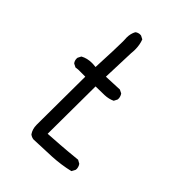

<svg xmlns="http://www.w3.org/2000/svg" viewBox="-207 -824 914 914"><g transform="rotate(45 250.0 -367.0)"><path d="M430.2 -50.3Q430.7 -52.7 430.7 -57.1Q430.7 -61.5 428.7 -68.6Q426.8 -75.7 421.9 -82.5L404.3 -92.3Q337.4 -85.4 294.7 -82.5Q252 -79.6 214.4 -77.1L216.3 -397.9H220.7Q248 -397.9 275.9 -398.9Q303.7 -399.9 325.7 -410.6L334.5 -427.7Q335 -430.7 335 -435.1Q335 -439.5 333 -446.5Q331.1 -453.6 326.2 -460.4L308.6 -469.2L218.3 -465.3L224.1 -629.4Q225.6 -642.6 225.6 -654.8Q225.6 -686.5 215.3 -713.4L198.2 -722.2Q195.3 -722.7 190.9 -722.7Q186.5 -722.7 179.9 -720.7Q173.3 -718.8 167.5 -713.9Q156.2 -692.9 156.2 -667Q156.2 -663.6 156.7 -658.2Q157.2 -652.8 157.2 -641.1Q157.2 -594.7 150.9 -462.9Q135.3 -464.8 125.5 -464.8Q93.3 -464.8 67.9 -450.7L59.1 -433.6Q58.6 -431.2 58.6 -428.7Q58.6 -413.1 67.4 -402.8L85 -394L101.6 -396H148.9L147 -75.7Q147 -72.8 147 -69.8Q147 -42 161.6 -20.5Q171.9 -12.2 185.5 -10.3Q246.1 -12.2 306.2 -15.1Q364.7 -18.1 419.9 -31.2Z"/></g></svg>

Font: Bakudai
Style: Light
Weight: 300
Version: Version 1.48